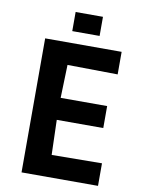

<svg xmlns="http://www.w3.org/2000/svg" viewBox="-94 -926 729 989"><g transform="rotate(10 270.5 -431.0)"><path d="M89 0V-701H489V-583L165 -587L228 -647L219 -355L160 -413H464V-298H160L219 -357L228 -54L165 -115L489 -118V0ZM220 -762V-862H363V-762Z"/></g></svg>

Font: Ruda ExtraBold
Style: Regular
Weight: 800
Designer: Mariela Monsalve and Angelina Sanchez
Foundry: Mariela Monsalve and Angelina Sanchez
Version: Version 2.000